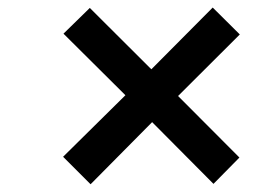

<svg xmlns="http://www.w3.org/2000/svg" viewBox="-20 -590 665 496"><path d="M214 -114 143 -185 304 -344 144 -503 212 -569.5 371 -411 529.5 -570.5 599.5 -501 440 -342 598.5 -183 531.5 -115 373 -274.5Z"/></svg>

Font: Overpass Medium
Style: Italic
Weight: 500
Italic angle: -10°
Designer: Delve Withrington, Dave Bailey, Thomas Jockin
Foundry: Delve Fonts LLC
Version: Version 4.000